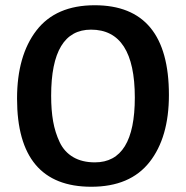

<svg xmlns="http://www.w3.org/2000/svg" viewBox="-20 -706 709 732"><path d="M341 -686Q624 -686 624 -344Q624 -182 550 -88Q476 6 328 6Q45 6 45 -330Q45 -494 119 -590Q193 -686 341 -686ZM327 -593Q175 -593 175 -341Q175 -286 182.5 -243.5Q190 -201 207.5 -164Q225 -127 259 -107Q293 -87 342 -87Q494 -87 494 -334Q494 -593 327 -593Z"/></svg>

Font: Amaranth
Style: Regular
Weight: 400
Designer: Gesine Todt
Foundry: Gesine Todt
Version: Version 1.000